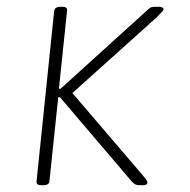

<svg xmlns="http://www.w3.org/2000/svg" viewBox="-20 -545 561 567"><path d="M102 2Q94 2 90.5 -1Q87 -4 88 -10L140 -513Q142 -525 158 -525H164Q172 -525 175.5 -522Q179 -519 178 -513L154 -283H159L415 -515Q418 -518 421 -520.5Q424 -523 428.5 -524Q433 -525 438 -525H449Q455 -525 459 -523Q463 -521 463 -517Q462 -514 455.5 -507Q449 -500 444 -495L188 -265V-277L401 -28Q406 -22 411 -15.5Q416 -9 415 -5Q415 -2 412 0Q409 2 401 2H391Q384 2 379 -1Q374 -4 370 -8L157 -258H152L126 -10Q125 2 108 2Z"/></svg>

Font: Asap Thin
Style: Italic
Weight: 250
Italic angle: -6°
Designer: Pablo Cosgaya
Foundry: Omnibus-Type
Version: Version 3.001